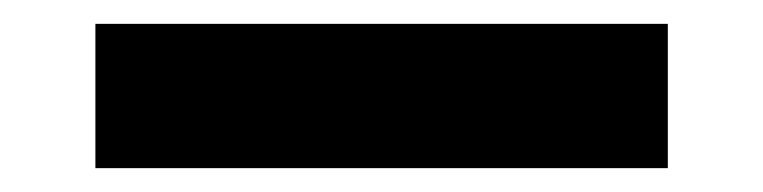

<svg xmlns="http://www.w3.org/2000/svg" viewBox="-20 51 640 161"><path d="M60 192V71H540V192Z"/></svg>

Font: iA Writer Duo S
Style: Bold
Weight: 700
Designer: Mike Abbink, Paul van der Laan, Pieter van Rosmalen, Oliver Reichenstein
Foundry: Bold Monday and Information Architects Inc.
Version: Version 2.000